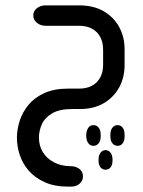

<svg xmlns="http://www.w3.org/2000/svg" viewBox="-20 -406 534 715"><path d="M125 106Q125 137 139.5 160.5Q154 184 180 198Q206 212 241 213H249Q267 215 278 225Q289 235 289 251Q289 267 276.5 278Q264 289 244 289H234Q183 289 146.5 272.5Q110 256 87 229.5Q64 203 53.5 171Q43 139 43 107Q43 76 53.5 43.5Q64 11 86.5 -16Q109 -43 145.5 -59.5Q182 -76 233 -76H275Q302 -76 322 -86.5Q342 -97 353 -117Q364 -137 364 -165V-220Q364 -249 353 -269Q342 -289 322 -299.5Q302 -310 275 -310H150Q131 -310 117.5 -321Q104 -332 104 -348Q104 -365 117.5 -375.5Q131 -386 150 -386H275Q328 -386 365.5 -364.5Q403 -343 423.5 -306Q444 -269 444 -222V-164Q444 -117 423.5 -80Q403 -43 366 -21.5Q329 0 278 0H249Q201 0 173.5 16.5Q146 33 135.5 57.5Q125 82 125 106ZM328 137Q316 137 309 127.5Q302 118 301 101V97Q302 79 309 69.5Q316 60 328 60Q340 60 347.5 69.5Q355 79 355 97V101Q355 118 347.5 127.5Q340 137 328 137ZM391 97Q391 79 398.5 69.5Q406 60 418 60Q430 60 437 69.5Q444 79 444 97V101Q444 118 437 127.5Q430 137 418 137Q406 137 398.5 127.5Q391 118 391 101ZM347 188Q347 172 354.5 162.5Q362 153 373 153Q384 153 391.5 162.5Q399 172 399 188V192Q399 209 391.5 217.5Q384 226 373 226Q362 226 354.5 217.5Q347 209 347 192Z"/></svg>

Font: Beiruti Medium
Style: Regular
Weight: 500
Designer: Arlette Boutros
Foundry: Boutros
Version: Version 1.41